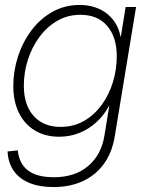

<svg xmlns="http://www.w3.org/2000/svg" viewBox="-20 -551 601 782"><path d="M198.2 210.9Q140.1 210.9 99.1 193.8Q58.1 176.8 35.6 144.3Q13.2 111.8 10.7 65.9L52.2 61.5Q56.2 97.2 73 121.6Q89.8 146 121.3 158.4Q152.8 170.9 199.2 170.9Q284.7 170.9 338.6 125.5Q392.6 80.1 405.3 1.5L424.8 -118.7H423.3Q403.8 -82 373 -53.7Q342.3 -25.4 303.7 -9.8Q265.1 5.9 221.2 5.9Q164.1 5.9 122.1 -19.5Q80.1 -44.9 57.1 -91.3Q34.2 -137.7 34.2 -200.7Q34.2 -262.2 53.2 -320.8Q72.3 -379.4 107.9 -427Q143.6 -474.6 193.4 -502.7Q243.2 -530.8 304.7 -530.8Q338.9 -530.8 367.2 -521.2Q395.5 -511.7 417 -494.4Q438.5 -477.1 452.1 -453.4Q465.8 -429.7 470.7 -401.9H472.2L491.7 -522.5H534.2L447.3 4.9Q436 72.3 401.9 118.2Q367.7 164.1 315.7 187.5Q263.7 210.9 198.2 210.9ZM226.6 -34.2Q280.3 -34.2 322.8 -58.8Q365.2 -83.5 395 -125Q424.8 -166.5 440.2 -217.5Q455.6 -268.6 455.6 -321.8Q455.6 -399.9 416.7 -445.3Q377.9 -490.7 307.6 -490.7Q255.4 -490.7 213.1 -466.1Q170.9 -441.4 140.4 -400.1Q109.9 -358.9 93.5 -307.4Q77.1 -255.9 77.1 -202.1Q77.1 -123 117.2 -78.6Q157.2 -34.2 226.6 -34.2Z"/></svg>

Font: Inter 28pt ExtraLight
Style: Italic
Weight: 250
Italic angle: -9.3988°
Designer: Rasmus Andersson
Foundry: rsms
Version: Version 4.001;git-66647c0bb